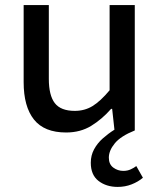

<svg xmlns="http://www.w3.org/2000/svg" viewBox="-20 -509 640 755"><path d="M443 226Q398 226 367.5 202.5Q337 179 337 131Q337 102 350 78Q363 54 384.5 35Q406 16 430 1L421 -81H417Q381 -40 338.5 -14Q296 12 240 12Q154 12 113.5 -39Q73 -90 73 -186V-489H172V-199Q172 -134 195.5 -103.5Q219 -73 274 -73Q313 -73 344 -92Q375 -111 411 -154V-489H510V4Q455 26 431.5 54.5Q408 83 408 111Q408 137 425.5 150Q443 163 465 163Q481 163 494 157Q507 151 516 144L542 190Q523 206 497.5 216Q472 226 443 226Z"/></svg>

Font: Source Code Pro ExtraLight Medium
Style: Regular
Weight: 500
Monospace: yes
Version: Version 1.018;hotconv 1.0.116;makeotfexe 2.5.65601